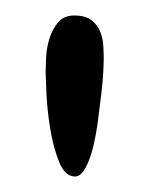

<svg xmlns="http://www.w3.org/2000/svg" viewBox="-20 -875 192 248"><path d="M76 -855Q90 -855 98 -849Q106 -843 109.5 -834Q113 -825 113.5 -815Q114 -805 114 -798Q114 -796 113.5 -784Q113 -772 111 -755Q109 -738 106.5 -719Q104 -700 100 -684Q96 -668 90 -657.5Q84 -647 77 -647Q64 -647 56.5 -665.5Q49 -684 45 -708Q41 -732 40 -754Q39 -776 39 -783Q39 -788 39.5 -800Q40 -812 43.5 -824Q47 -836 54.5 -845.5Q62 -855 76 -855Z"/></svg>

Font: Life Savers
Style: Bold
Weight: 700
Designer: Pablo Impallari, Rodrigo Fuenzalida, Brenda Gallo
Foundry: Pablo Impallari, Rodrigo Fuenzalida, Brenda Gallo
Version: Version 3.001; ttfautohint (v0.95) -l 8 -r 50 -G 200 -x 14 -